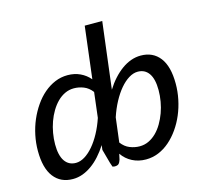

<svg xmlns="http://www.w3.org/2000/svg" viewBox="-106 -858 1051 985"><g transform="rotate(-15 419.0 -366.0)"><path d="M375.5 -2 368 -24 347.5 -98.5 350.5 -123Q331.5 -93.5 310 -69.5Q288.5 -45.5 264.8 -28.5Q241 -11.5 215.8 -2.2Q190.5 7 164 7Q99 7 62.8 -40Q26.5 -87 26.5 -179Q26.5 -220.5 35 -261.5Q43.5 -302.5 59.5 -339.8Q75.5 -377 97.8 -409.2Q120 -441.5 147.5 -465Q175 -488.5 206.8 -501.8Q238.5 -515 273.5 -515Q310 -515 340 -501Q370 -487 391.5 -461.5L425 -737.5H518L474.5 -384Q493 -414 514.8 -438Q536.5 -462 560.2 -479.2Q584 -496.5 609.8 -505.8Q635.5 -515 662 -515Q726.5 -515 762.8 -468.2Q799 -421.5 799 -329.5Q799 -288 790.5 -246.8Q782 -205.5 766.2 -168.2Q750.5 -131 728 -99Q705.5 -67 678.2 -43.2Q651 -19.5 619 -6.2Q587 7 552 7Q512 7 479.5 -9.8Q447 -26.5 426 -57L419.5 -27.5Q415 -13 408.5 -6.5Q402 0 386.5 0ZM626 -439Q602.5 -439 578.5 -424.2Q554.5 -409.5 532.2 -383.2Q510 -357 490.5 -320.8Q471 -284.5 457 -242L441 -112.5Q460 -87 485.8 -76.8Q511.5 -66.5 538 -66.5Q563.5 -66.5 585.8 -77Q608 -87.5 626.8 -106Q645.5 -124.5 660 -149.2Q674.5 -174 684.8 -202Q695 -230 700.2 -260.2Q705.5 -290.5 705.5 -320Q705.5 -379 684.8 -409Q664 -439 626 -439ZM200 -69Q223 -69 246.8 -83.5Q270.5 -98 292.8 -124Q315 -150 334.2 -185.5Q353.5 -221 367.5 -263L383.5 -396.5Q364.5 -421.5 339 -431.5Q313.5 -441.5 287.5 -441.5Q262 -441.5 239.8 -431Q217.5 -420.5 199 -402Q180.5 -383.5 165.8 -358.8Q151 -334 141 -306Q131 -278 125.8 -247.8Q120.5 -217.5 120.5 -188Q120.5 -129.5 141.2 -99.2Q162 -69 200 -69Z"/></g></svg>

Font: Lato Medium
Style: Italic
Weight: 500
Italic angle: -7°
Designer: Lukasz Dziedzic
Foundry: tyPoland Lukasz Dziedzic
Version: Version 2.006; 2014-01-15